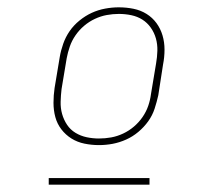

<svg xmlns="http://www.w3.org/2000/svg" viewBox="-20 -713 540 524"><path d="M250 -317Q230 -317 210.5 -321Q191 -325 175 -335Q159 -345 147.5 -360Q136 -375 131 -393.5Q126 -412 126 -432.5Q126 -453 129 -473L143 -557Q146 -575 152.5 -593.5Q159 -612 170 -628Q181 -644 197 -657Q213 -670 230.5 -678Q248 -686 267 -689.5Q286 -693 304 -693Q325 -693 344.5 -689Q364 -685 380 -675Q396 -665 407 -650Q418 -635 423.5 -616.5Q429 -598 429 -577.5Q429 -557 425 -537L412 -453Q408 -435 402 -416.5Q396 -398 384.5 -382Q373 -366 357.5 -353Q342 -340 324 -332Q306 -324 287.5 -320.5Q269 -317 250 -317ZM250 -335Q267 -335 283.5 -338Q300 -341 316 -348.5Q332 -356 345.5 -367.5Q359 -379 369 -393.5Q379 -408 384.5 -424Q390 -440 392 -456L406 -540Q409 -557 409.5 -574.5Q410 -592 405.5 -608Q401 -624 391.5 -637.5Q382 -651 368.5 -659.5Q355 -668 338.5 -671.5Q322 -675 304 -675Q288 -675 271.5 -672Q255 -669 239 -661.5Q223 -654 209.5 -642.5Q196 -631 186 -616.5Q176 -602 170.5 -586Q165 -570 162 -554L148 -470Q146 -453 145.5 -435.5Q145 -418 149.5 -402Q154 -386 163 -372.5Q172 -359 186 -350.5Q200 -342 216.5 -338.5Q233 -335 250 -335ZM113 -209V-227H388V-209Z"/></svg>

Font: Iosevka SS04 Thin
Style: Italic
Weight: 100
Italic angle: -9°
Monospace: yes
Designer: Belleve Invis
Foundry: Belleve Invis
Version: Version 19.0.0; ttfautohint (v1.8.4)